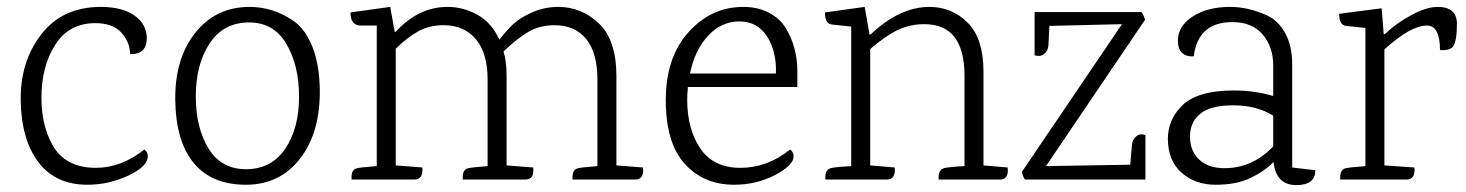

<svg xmlns="http://www.w3.org/2000/svg" viewBox="-20 -520 4244 556"><path d="M272 -500Q334 -500 369.5 -475Q405 -450 405 -409Q405 -363 357 -363Q356 -399 331 -426Q306 -453 256 -453Q180 -453 140 -390.5Q100 -328 100 -237Q100 -158 132 -100Q169 -34 258 -34Q331 -34 398 -87Q408 -80 408 -68Q408 -38 351.5 -11.5Q295 15 233 15Q141 15 91.5 -50Q42 -115 40 -228Q38 -341 99.5 -420.5Q161 -500 272 -500Z M586.5 -393.5Q547 -333 547 -241Q547 -149 584.5 -89Q622 -29 694.5 -30Q767 -31 806.5 -90Q846 -149 846 -240Q846 -331 809 -393.5Q772 -456 699 -455Q626 -454 586.5 -393.5ZM703 -500Q772 -500 832 -458Q865 -434 885 -383.5Q905 -333 906 -261Q908 -138 849.5 -61.5Q791 15 692 15Q593 15 541 -48Q489 -111 487.5 -230.5Q486 -350 545.5 -425Q605 -500 703 -500Z M1819 0H1638V-7Q1638 -27 1651 -32Q1658 -35 1710 -39V-290Q1710 -367 1677.5 -407Q1645 -447 1586 -447Q1543 -447 1510.5 -428Q1478 -409 1438 -371Q1447 -344 1447 -299V-41L1524 -35Q1528 0 1501 0H1320V-7Q1320 -27 1333 -32Q1340 -35 1392 -39V-290Q1392 -366 1358 -406.5Q1324 -447 1265 -447Q1224 -447 1192.5 -430Q1161 -413 1126 -379V-41L1203 -35Q1206 0 1180 0H998V-7Q998 -27 1011 -32Q1018 -35 1071 -39V-446H1025Q995 -446 995 -484L1110 -500L1123 -428H1126Q1192 -500 1276 -500Q1322 -500 1363 -477Q1404 -454 1426 -405Q1447 -432 1466 -450Q1485 -468 1520.5 -484Q1556 -500 1597 -500Q1664 -500 1714.5 -452Q1765 -404 1765 -299V-41L1842 -35Q1846 0 1819 0Z M2289 -268H1972Q1970 -244 1970 -232Q1970 -146 2008 -90Q2046 -34 2124 -34Q2202 -34 2268 -87Q2278 -80 2278 -67Q2278 -41 2224 -13Q2170 15 2106 15Q2018 15 1963 -45.5Q1908 -106 1908 -230Q1908 -354 1974 -427Q2040 -500 2132 -500Q2175 -500 2207 -483Q2239 -466 2256 -438Q2289 -382 2289 -314ZM1978 -307H2227Q2229 -372 2201 -415Q2173 -458 2121 -458Q2069 -458 2030.5 -416.5Q1992 -375 1978 -307Z M2875 0H2698V-7Q2698 -27 2711 -32Q2718 -36 2773 -39V-301Q2773 -450 2657 -450Q2615 -450 2579.5 -433Q2544 -416 2500 -378V-41L2571 -35Q2574 0 2548 0H2370V-7Q2370 -27 2383 -32Q2390 -36 2445 -39V-443L2389 -449Q2369 -451 2369 -484L2484 -500L2498 -420H2501Q2585 -500 2672 -500Q2736 -500 2782 -454.5Q2828 -409 2828 -312V-41L2898 -35Q2902 0 2875 0Z M2976 -485H3286Q3292 -476 3296 -463L3009 -39L3253 -43L3258 -101Q3259 -114 3267.5 -122.5Q3276 -131 3284 -131Q3292 -131 3297 -129V0H2948Q2942 -9 2939 -22L3229 -450L3019 -445L3016 -388Q3015 -375 3006.5 -366.5Q2998 -358 2989.5 -358Q2981 -358 2976 -360Z M3734 16Q3675 16 3668 -51Q3642 -24 3601 -4.5Q3560 15 3500.5 15Q3441 15 3401.5 -20Q3362 -55 3362 -118Q3362 -171 3399 -210Q3443 -258 3552 -258Q3614 -258 3667 -242V-331Q3667 -384 3636.5 -420Q3606 -456 3549 -456Q3449 -456 3437 -357Q3417 -355 3404 -366Q3391 -377 3391 -403Q3391 -444 3433.5 -472Q3476 -500 3543 -500Q3595 -500 3650 -475Q3682 -460 3702 -423.5Q3722 -387 3722 -334V-35L3789 -27Q3789 16 3734 16ZM3667 -185Q3619 -215 3552 -215Q3485 -215 3455.5 -190.5Q3426 -166 3426 -124.5Q3426 -83 3452.5 -58Q3479 -33 3526 -33Q3607 -33 3667 -96Z M4143 -500Q4199 -500 4199 -451Q4199 -399 4187 -384Q4175 -373 4150 -375Q4150 -446 4112 -446Q4065 -446 3989 -377V-41L4076 -35Q4079 0 4053 0H3861Q3861 0 3861 -7Q3861 -27 3874 -32Q3881 -35 3934 -39V-439L3878 -445Q3858 -447 3858 -480L3981 -496L3987 -421H3990Q4022 -452 4066.5 -476Q4111 -500 4143 -500Z"/></svg>

Font: Karma Light
Style: Regular
Weight: 300
Designer: Joana Correia
Foundry: Indian Type Foundry
Version: Version 1.202;PS 1.0;hotconv 1.0.78;makeotf.lib2.5.61930; tt